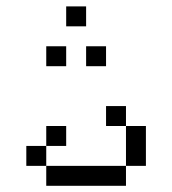

<svg xmlns="http://www.w3.org/2000/svg" viewBox="-20 -770 540 602"><path d="M187.5 -312.5V-375H125V-312.5H62.5V-250H125V-187.5H375V-250H125V-312.5ZM187.5 -562.5V-625H125V-562.5ZM312.5 -562.5V-625H250V-562.5ZM250 -687.5V-750H187.5V-687.5ZM375 -250H437.5Q437.5 -250 437.5 -375H375Q375 -375 375 -250ZM375 -375V-437.5H312.5V-375Z"/></svg>

Font: UnifontExMono
Style: Regular
Weight: 500
Version: Version 15.0.06